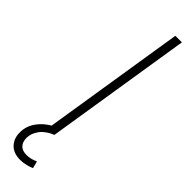

<svg xmlns="http://www.w3.org/2000/svg" viewBox="-327 -693 870 870"><g transform="rotate(45 108.0 -257.5)"><path d="M57 0 169 -705H211L99 0ZM69 190Q26 190 3 165.5Q-20 141 -20 103Q-20 59 8.5 23.5Q37 -12 81 -31L99 0Q59 16 39 43Q19 70 19 99Q19 124 32.5 139Q46 154 74 154Q86 154 99.5 151Q113 148 128 141L137 175Q127 180 108 185Q89 190 69 190Z"/></g></svg>

Font: Mulish ExtraLight ExtraLight
Style: Italic
Weight: 250
Italic angle: -9°
Version: Version 3.603